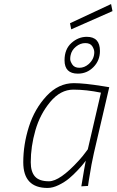

<svg xmlns="http://www.w3.org/2000/svg" viewBox="-20 -920 576 949"><path d="M332 -775 326 -805 529 -900 536 -865ZM215 9Q95 9 95 -118Q95 -206 123 -294Q151 -382 210 -445.5Q269 -509 345 -509Q396 -509 489 -494L520 -489L444 -163Q433 -117 419 -28L415 -1L382 1Q399 -103 404 -126Q400 -121 393 -111.5Q386 -102 364.5 -79Q343 -56 321.5 -38Q300 -20 270.5 -5.5Q241 9 215 9ZM479 -462Q406 -477 342.5 -477Q279 -477 228.5 -416.5Q178 -356 155 -276Q132 -196 132 -118Q132 -71 153 -47.5Q174 -24 222 -24Q276 -24 369 -126Q390 -149 402 -166L414 -182ZM365 -556Q299 -556 299 -622Q299 -677 333 -707.5Q367 -738 409 -738Q474 -738 474 -668Q474 -621 442 -588.5Q410 -556 365 -556ZM329 -647Q327 -639 327 -628Q327 -617 337.5 -601Q348 -585 372.5 -585Q397 -585 418 -603Q446 -628 446 -662Q446 -676 436 -691.5Q426 -707 401.5 -707Q377 -707 355.5 -689.5Q334 -672 329 -647Z"/></svg>

Font: Titillium Web ExtraLight
Style: Italic
Weight: 275
Italic angle: -13°
Version: Version 1.002;PS 57.000;hotconv 1.0.70;makeotf.lib2.5.55311